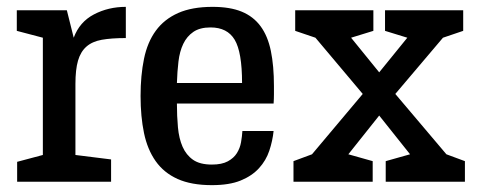

<svg xmlns="http://www.w3.org/2000/svg" viewBox="-20 -530 1398 560"><path d="M347 -419Q305 -419 277 -414Q249 -409 232 -394Q215 -379 207.5 -353Q200 -327 200 -285V-78L304 -65V0H30V-58L105 -78V-420L29 -440V-500H175L195 -420Q212 -466 254 -488Q296 -510 347 -510Z M598 10Q538 10 498 -8Q458 -26 434 -60Q410 -94 400 -142Q390 -190 390 -250Q390 -310 400 -358.5Q410 -407 434.5 -440.5Q459 -474 499.5 -492Q540 -510 600 -510Q651 -510 685 -496Q719 -482 740 -453.5Q761 -425 770 -381.5Q779 -338 779 -279Q779 -267 779 -254.5Q779 -242 778 -228H496Q496 -191 499 -158.5Q502 -126 512.5 -102Q523 -78 543 -64Q563 -50 598 -50Q627 -50 644.5 -59.5Q662 -69 671 -83.5Q680 -98 683 -115Q686 -132 687 -148H778Q775 -119 765.5 -90.5Q756 -62 735.5 -39.5Q715 -17 682 -3.5Q649 10 598 10ZM594 -450Q563 -450 544 -437Q525 -424 514.5 -402Q504 -380 500.5 -350.5Q497 -321 496 -288H686Q686 -378 664.5 -414Q643 -450 594 -450Z M836 -60 890 -80 1038 -256 900 -420 841 -440V-500H1069V-440L1004 -420L1086 -319L1168 -420L1103 -440V-500H1331V-440L1272 -420L1133 -256L1282 -80L1336 -60V0H1105V-60L1176 -80L1086 -193L996 -80L1067 -60V0H836Z"/></svg>

Font: Hermeneus One
Style: Regular
Weight: 400
Designer: Rodrigo Fuenzalida, Pablo Impallari
Foundry: Pablo Impallari, Rodrigo Fuenzalida
Version: Version 1.002; ttfautohint (v0.93) -l 8 -r 50 -G 200 -x 14 -